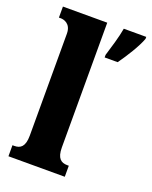

<svg xmlns="http://www.w3.org/2000/svg" viewBox="-142 -838 724 916"><g transform="rotate(20 219.5 -380.0)"><path d="M16 0H302V-56H294C263 -56 241 -71 241 -127V-760H16V-704H26C39 -704 78 -697 78 -645V-127C78 -71 56 -56 26 -56H16ZM286 -613V-600H352C383 -643 424 -708 439 -750V-760H325C318 -717 298 -652 286 -613Z"/></g></svg>

Font: Noto Serif Ethiopic ExtraCondensed Black
Style: Regular
Weight: 900
Width: 2
Designer: Monotype Design Team
Foundry: Monotype Imaging Inc.
Version: Version 2.102